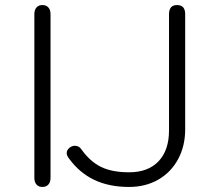

<svg xmlns="http://www.w3.org/2000/svg" viewBox="-20 -730 834 760"><path d="M116 -26V-674Q116 -691 124.5 -700.5Q133 -710 148 -710Q163 -710 171.5 -700.5Q180 -691 180 -674V-26Q180 -9 171.5 0.5Q163 10 148 10Q133 10 124.5 0.5Q116 -9 116 -26ZM252 -104Q244 -115 244 -124Q244 -136 255 -145Q265 -153 276 -153Q293 -153 302 -139Q337 -90 380.5 -69Q424 -48 491 -48Q566 -48 607.5 -91.5Q649 -135 649 -214V-674Q649 -710 681 -710Q713 -710 713 -674V-218Q713 -152 685 -100Q657 -48 606.5 -19Q556 10 491 10Q412 10 353 -18Q294 -46 252 -104Z"/></svg>

Font: Kodchasan Light
Style: Regular
Weight: 300
Version: Version 1.000; ttfautohint (v1.6)